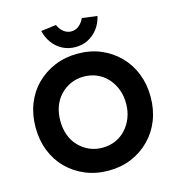

<svg xmlns="http://www.w3.org/2000/svg" viewBox="-130 -1026 1063 1148"><g transform="rotate(-15 401.0 -451.5)"><path d="M45 -352Q45 -431 71 -497Q97 -563 145.5 -611.5Q194 -660 259 -687Q324 -714 401 -714Q479 -714 543.5 -687Q608 -660 656.5 -611Q705 -562 731 -496Q757 -430 757 -352Q757 -274 731 -208Q705 -142 656.5 -93Q608 -44 543.5 -17Q479 10 402 10Q324 10 259 -17Q194 -44 145.5 -92.5Q97 -141 71 -207.5Q45 -274 45 -352ZM605 -352Q605 -400 589.5 -440Q574 -480 547 -509.5Q520 -539 483 -555.5Q446 -572 401 -572Q357 -572 320 -555.5Q283 -539 255 -509.5Q227 -480 212.5 -440Q198 -400 198 -352Q198 -304 212.5 -264Q227 -224 255 -194.5Q283 -165 320 -148.5Q357 -132 401 -132Q446 -132 483 -148.5Q520 -165 547 -194.5Q574 -224 589.5 -264Q605 -304 605 -352ZM227 -901 321 -913Q331 -888 352.5 -870Q374 -852 401 -852Q428 -852 449.5 -870Q471 -888 481 -913L575 -901Q566 -859 541.5 -826Q517 -793 481.5 -774Q446 -755 401 -755Q357 -755 321 -774Q285 -793 261 -826Q237 -859 227 -901Z"/></g></svg>

Font: Mach SemiBold
Style: Regular
Weight: 600
Version: Version 1.002